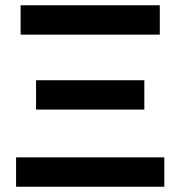

<svg xmlns="http://www.w3.org/2000/svg" viewBox="-20 -708 684 728"><path d="M585.9 -688V-576.7H58.1V-688ZM527.3 -403.8V-292.5H116.7V-403.8ZM603 -111.3V0H41V-111.3Z"/></svg>

Font: Arimo
Style: Bold
Weight: 700
Designer: Steve Matteson
Foundry: Monotype Imaging Inc.
Version: Version 1.33